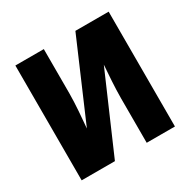

<svg xmlns="http://www.w3.org/2000/svg" viewBox="-129 -672 788 795"><g transform="rotate(-30 265.0 -274.5)"><path d="M42 0H201L361 -369C358 -328 353 -263 353 -212V0H488V-549H329L168 -175C172 -218 178 -288 178 -337V-549H42Z"/></g></svg>

Font: Noto Sans Mono Condensed ExtraBold
Style: Regular
Weight: 800
Width: 3
Designer: Monotype Design Team
Foundry: Monotype Imaging Inc.
Version: Version 2.014